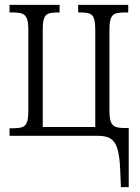

<svg xmlns="http://www.w3.org/2000/svg" viewBox="-20 -556 572 786"><path d="M472 139Q470 84 461 54Q452 24 433.5 12Q415 0 382 0H19V-31H32Q59 -31 72 -36Q85 -41 90.5 -56Q96 -71 96 -104V-434Q96 -465 90 -480Q84 -495 71 -500Q58 -505 32 -505H19V-536H224V-505H220Q192 -505 179 -500.5Q166 -496 160.5 -481Q155 -466 155 -434V-36H370V-433Q370 -465 364.5 -480.5Q359 -496 346 -500.5Q333 -505 307 -505H300V-536H505V-505H494Q466 -505 453 -500.5Q440 -496 434 -481Q428 -466 428 -434V-104Q428 -73 433.5 -58Q439 -43 451.5 -37.5Q464 -32 489 -32H507V210H475Z"/></svg>

Font: Noto Serif CondLight
Style: Regular
Weight: 300
Width: 3
Designer: Monotype Design Team
Foundry: Monotype Imaging Inc.
Version: Version 1.001